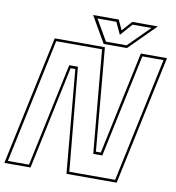

<svg xmlns="http://www.w3.org/2000/svg" viewBox="-104 -940 940 1023"><g transform="rotate(10 366.0 -429.0)"><path d="M4.5 -13.5H119L238 -572.5H285L337 -13.5H585L728 -686.5H613.5L495 -129.5H446L395.5 -686.5H147.5ZM-12 0 137 -700H408.5L458 -143.5H484.5L603 -700H744.5L595.5 0H324L273.5 -558H248L129.5 0ZM399 -716 317 -858H455.5L480.5 -804L528.5 -858H667L525 -716ZM409 -730H521L635 -844H533L475.5 -779L445 -844H343Z"/></g></svg>

Font: Tourney Thin
Style: Italic
Weight: 100
Italic angle: -12°
Designer: Tyler Finck
Foundry: Etcetera Type Co
Version: Version 1.015